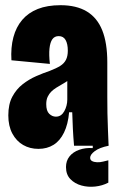

<svg xmlns="http://www.w3.org/2000/svg" viewBox="-20 -561 459 739"><path d="M128 12Q95 12 69 -3Q43 -18 27.5 -47Q12 -76 12 -117Q12 -160 27.5 -189Q43 -218 67.5 -237Q92 -256 119.5 -268Q147 -280 171 -288Q197 -298 212 -307.5Q227 -317 234 -331Q241 -345 241 -366Q241 -392 232.5 -407Q224 -422 206 -422Q190 -422 181.5 -410Q173 -398 170.5 -374.5Q168 -351 172 -315L24 -329Q21 -378 31.5 -417.5Q42 -457 65.5 -484.5Q89 -512 125.5 -526.5Q162 -541 213 -541Q274 -541 314 -517Q354 -493 373.5 -444.5Q393 -396 393 -321V-188Q393 -157 393.5 -125Q394 -93 395.5 -61Q397 -29 398 0H265Q262 -34 260.5 -65Q259 -96 258 -129H246Q242 -83 226.5 -51Q211 -19 186 -3.5Q161 12 128 12ZM195 -112Q206 -112 214 -117.5Q222 -123 227.5 -133Q233 -143 236 -154.5Q239 -166 239 -178V-264L264 -272Q255 -260 243.5 -252Q232 -244 219.5 -237Q207 -230 196 -223Q185 -216 177 -208Q169 -200 163.5 -188.5Q158 -177 158 -160Q158 -134 169.5 -123Q181 -112 195 -112ZM397 142Q374 154 346.5 157Q319 160 293.5 153Q268 146 251 128.5Q234 111 234 82Q234 58 247.5 41Q261 24 285 15.5Q309 7 337 9V-5H398V0Q363 7 345 20.5Q327 34 327 46Q327 55 334.5 59Q342 63 353.5 63.5Q365 64 376.5 61Q388 58 397 56Z"/></svg>

Font: Bricolage Grotesque 72pt Condensed ExtraBold
Style: Regular
Weight: 800
Width: 3
Designer: Mathieu Triay
Foundry: Atelier Triay
Version: Version 1.001;gftools[0.9.33.dev8+g029e19f]